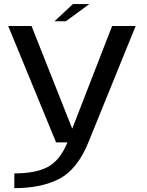

<svg xmlns="http://www.w3.org/2000/svg" viewBox="-20 -720 743 971"><path d="M263.5 0H427L666 -588.5H547L346 -71H344.5L139.5 -588.5H21.5ZM52.5 231.5Q190.5 231.5 281 183.8Q371.5 136 427 0L321.5 -0.5Q282.5 93 220.5 125Q158.5 157 52.5 157ZM255.5 -612.5H313L432 -699.5H349Z"/></svg>

Font: Anybody Expanded
Style: Regular
Weight: 400
Width: 7
Version: Version 1.113;gftools[0.9.25]